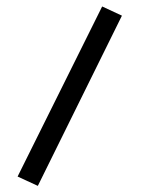

<svg xmlns="http://www.w3.org/2000/svg" viewBox="-20 -366 462 602"><path d="M300.3 -345.7 362.3 -316.9 98.6 216.8 35.2 187.5Z"/></svg>

Font: Vazirmatn UI
Style: Regular
Weight: 400
Designer: Saber Rastikerdar
Foundry: Saber Rastikerdar
Version: Version 33.003